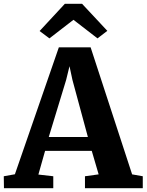

<svg xmlns="http://www.w3.org/2000/svg" viewBox="-35 -998 777 1018"><path d="M44 -74 277 -747H445.5L665.5 -73.5L722 -63.5V0H415.5V-63.5L488 -73.5L451.5 -198H204L168.5 -72.5L247.5 -63.5V0H-14L-15 -63.5ZM431 -271.5 349 -574.5 333.5 -647 315.5 -573.5 223.5 -271.5ZM227 -794.5 175 -833.5 309 -978H400L534 -834.5L482 -794.5L354.5 -893Z"/></svg>

Font: Merriweather ExtraBold
Style: Regular
Weight: 800
Version: Version 2.100